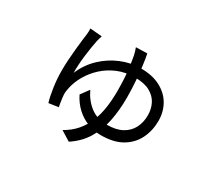

<svg xmlns="http://www.w3.org/2000/svg" viewBox="-135 -845 1271 1161"><g transform="rotate(30 500.0 -265.0)"><path d="M302.6 -567.1Q299.6 -558.5 296.6 -547.3Q293.7 -536 291.3 -526.7Q287 -507 282.1 -477Q277.2 -447 273.1 -413.1Q269 -379.2 267.1 -347.1Q265.2 -315.1 266 -291Q295.7 -361.7 349 -412.3Q402.3 -462.9 468.8 -490.5Q535.2 -518.1 603.7 -518.1Q687 -518.1 743.1 -487.9Q799.2 -457.8 827.5 -407.5Q855.8 -357.3 855.8 -295.2Q855.8 -228 828.1 -171.2Q800.4 -114.4 743 -80.4Q685.7 -46.5 596.2 -46.5Q548.2 -46.5 503.4 -63.6Q458.7 -80.7 422.5 -114Q386.3 -147.3 362.3 -195.4L404.2 -252.7Q433.2 -191.6 480.7 -155.6Q528.2 -119.5 596.5 -119.5Q660.5 -119.5 701.7 -142.1Q743 -164.7 763.1 -204Q783.2 -243.3 783.2 -293Q783.2 -336.8 764.9 -372.7Q746.6 -408.7 706.9 -430.6Q667.2 -452.5 601.8 -452.5Q536.3 -452.5 482.4 -429.8Q428.4 -407.1 387.8 -369.5Q347.2 -332 321.4 -286.8Q295.5 -241.6 286.2 -196.9Q284 -186.9 282 -173.8Q279.9 -160.7 280.6 -146.8Q281.2 -137.8 283.1 -122.4Q285 -107 287.6 -91.7Q290.2 -76.3 292.2 -66L225 -56.3Q213.5 -93.7 205 -151.5Q196.5 -209.4 196.5 -268.5Q196.5 -305.1 199.1 -344.3Q201.7 -383.6 205.3 -420.2Q208.9 -456.9 212.5 -486.3Q216.1 -515.8 218.5 -532.7Q219.9 -544.3 220.1 -555Q220.3 -565.7 219.3 -573.9ZM593 -615.4Q599.2 -586.8 605.2 -540.2Q611.2 -493.5 615.7 -436.9Q620.2 -380.3 620.2 -320.6Q620.2 -234.1 605 -157.9Q589.7 -81.8 552.2 -20.4Q514.7 41 448.6 84.4L380.6 42.3Q430.5 14.2 463.3 -24.1Q496.1 -62.4 515.2 -109.3Q534.2 -156.3 542.3 -210.7Q550.3 -265.1 550.3 -325.4Q550.3 -413.4 542.8 -473.7Q535.3 -534 528.7 -566.6Q525.7 -579.5 522 -591.2Q518.3 -602.9 514.5 -613.4Z"/></g></svg>

Font: Noto Sans TC Thin
Style: Regular
Weight: 100
Designer: Ryoko NISHIZUKA 西塚涼子 (kana, bopomofo & ideographs); Paul D. Hunt (Latin, Greek & Cyrillic); Sandoll Communications 산돌커뮤니
Foundry: Adobe
Version: Version 2.004-H2;hotconv 1.0.118;makeotfexe 2.5.65603